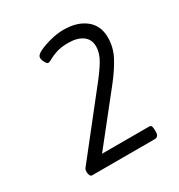

<svg xmlns="http://www.w3.org/2000/svg" viewBox="-111 -846 533 573"><g transform="rotate(-30 155.0 -559.5)"><path d="M44 -350Q40 -350 37.5 -355Q35 -360 35 -366Q35 -371 36 -374.5Q37 -378 39 -380L192 -574Q217 -605 232 -629.5Q247 -654 247 -678Q247 -702 229 -715Q211 -728 180 -728Q155 -728 138.5 -722.5Q122 -717 113 -711.5Q104 -706 99 -706Q95 -706 90 -715Q85 -724 85 -731Q85 -741 102 -749Q119 -757 142.5 -763Q166 -769 187 -769Q234 -769 262.5 -746.5Q291 -724 291 -683Q291 -649 274.5 -618Q258 -587 230 -552L84 -368L78 -391H264Q271 -391 272.5 -386Q274 -381 274 -373V-367Q274 -350 260 -350Z"/></g></svg>

Font: Asap Light
Style: Italic
Weight: 300
Italic angle: -6°
Designer: Pablo Cosgaya
Foundry: Omnibus-Type
Version: Version 3.001